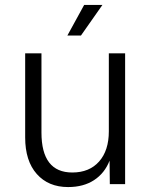

<svg xmlns="http://www.w3.org/2000/svg" viewBox="-20 -746 609 778"><path d="M256 12Q176 12 129 -41Q82 -94 82 -189V-530H148V-209Q148 -47 273 -47Q342 -47 381.5 -91.5Q421 -136 421 -214V-530H487V0H425L424 -95Q404 -44 361 -16Q318 12 256 12ZM253 -602 321 -726H395L308 -602Z"/></svg>

Font: Geist Light
Style: Regular
Weight: 400
Designer: Basement.studio, Andrés Briganti, Mateo Zaragoza
Foundry: Basement.studio, Vercel, Andrés Briganti, Guido Ferreyra, Mateo Zaragoza
Version: Version 1.401